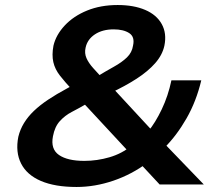

<svg xmlns="http://www.w3.org/2000/svg" viewBox="-20 -735 864 765"><path d="M285 10Q199 10 143 -14Q87 -38 64 -83.5Q41 -129 53 -190Q60 -219 75.5 -244.5Q91 -270 115 -293Q139 -316 172 -338Q205 -360 246 -382L291 -407L267 -378Q239 -408 219 -433.5Q199 -459 192.5 -487.5Q186 -516 193 -553Q203 -596 238 -633.5Q273 -671 327 -693Q381 -715 449 -715Q513 -715 558.5 -695.5Q604 -676 624.5 -639Q645 -602 635 -553Q627 -516 598.5 -483.5Q570 -451 524.5 -421.5Q479 -392 419 -364L425 -389L586 -215L570 -211Q599 -246 624.5 -299.5Q650 -353 663 -415H782Q762 -331 723 -263Q684 -195 635 -146L631 -167L792 0H616L536 -86L568 -87Q505 -40 431.5 -15Q358 10 285 10ZM316 -94Q367 -94 416.5 -108.5Q466 -123 503 -154L492 -131L298 -340L355 -337L319 -318Q293 -303 266 -289Q239 -275 218.5 -252.5Q198 -230 191 -192Q181 -141 215 -117.5Q249 -94 316 -94ZM433 -618Q388 -618 358 -598Q328 -578 321 -545Q316 -523 324.5 -503.5Q333 -484 351.5 -463.5Q370 -443 393 -418L360 -426Q401 -451 433.5 -469Q466 -487 486 -506.5Q506 -526 510 -553Q518 -588 495 -603Q472 -618 433 -618Z"/></svg>

Font: Nunito Sans 7pt SemiExpanded
Style: Bold Italic
Weight: 700
Width: 6
Italic angle: -9°
Designer: Vernon Adams
Foundry: Vernon Adams
Version: Version 3.101;gftools[0.9.27]